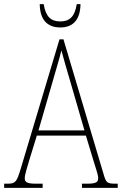

<svg xmlns="http://www.w3.org/2000/svg" viewBox="-23 -903 586 923"><path d="M267 -771C332 -771 363 -813 364 -883H346C336 -821 310 -800 267 -800C222 -800 197 -822 187 -883H168C169 -812 201 -771 267 -771ZM-3 0H182V-20H150C105 -20 96 -28 96 -47C96 -64 111 -109 118 -134L154 -251H390L429 -122C436 -99 449 -62 449 -48C449 -28 441 -20 396 -20H371V0H543V-20H531C494 -20 487 -25 477 -59L282 -714H263L77 -93C58 -30 52 -20 15 -20H-3ZM162 -276 230 -511C245 -565 265 -628 272 -661C282 -625 298 -567 319 -497L383 -276Z"/></svg>

Font: Noto Serif Georgian Condensed Thin
Style: Regular
Weight: 100
Width: 3
Designer: Monotype Design Team, Akaki Razmadze
Foundry: Google LLC
Version: Version 2.003